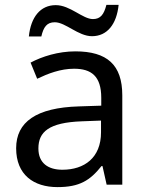

<svg xmlns="http://www.w3.org/2000/svg" viewBox="-20 -755 601 785"><path d="M98 -606H149C158 -645 172 -664 204 -664C248 -664 300 -607 356 -607C419 -607 457 -657 465 -735H415C405 -696 391 -677 360 -677C318 -677 267 -734 208 -734C145 -734 106 -685 98 -606ZM288 -545C218 -545 152 -524 105 -499L132 -433C176 -454 227 -474 283 -474C353 -474 394 -444 394 -355V-323L303 -320C128 -315 46 -256 46 -149C46 -40 118 10 215 10C305 10 348 -17 395 -76H399L416 0H480V-365C480 -490 418 -545 288 -545ZM314 -259 393 -262V-214C393 -110 325 -61 235 -61C177 -61 137 -88 137 -148C137 -216 180 -254 314 -259Z"/></svg>

Font: Noto Sans Psalter Pahlavi
Style: Regular
Weight: 400
Designer: Monotype Design Team
Foundry: Monotype Imaging Inc.
Version: Version 2.002